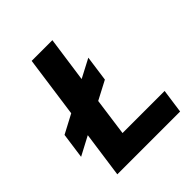

<svg xmlns="http://www.w3.org/2000/svg" viewBox="-202 -881 1016 1016"><g transform="rotate(-45 306.0 -372.5)"><path d="M401 -401 421 -545 316 -490 352 -745H197L149 -401L43 -345L23 -201L129 -257L93 0H563L582 -135H267L296 -346Z"/></g></svg>

Font: Plus Jakarta Sans ExtraBold
Style: Italic
Weight: 800
Italic angle: -8°
Designer: Gumpita Rahayu
Foundry: Tokotype
Version: Version 2.071;gftools[0.9.30]